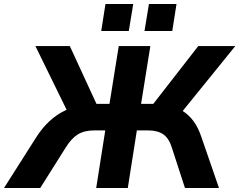

<svg xmlns="http://www.w3.org/2000/svg" viewBox="-52 -934 1189 954"><path d="M-32 0 130 -255Q160 -301 195 -333Q230 -365 270.5 -384.5Q311 -404 356 -411L289 -368L124 -705H295L436 -399L414 -418H492L538 -705H695L649 -418H724L695 -399L933 -705H1117L844 -368L777 -411Q821 -404 853.5 -384Q886 -364 909.5 -332Q933 -300 948 -255L1036 0H867L802 -200Q788 -246 760 -266Q732 -286 684 -286H628L583 0H426L471 -286H415Q367 -286 334.5 -266Q302 -246 274 -200L148 0ZM666 -780 688 -914H825L804 -780ZM451 -780 472 -914H610L588 -780Z"/></svg>

Font: Nunito Sans 9pt ExtraBold
Style: Italic
Weight: 800
Italic angle: -9°
Version: Version 3.101;gftools[0.9.27]